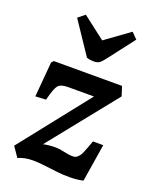

<svg xmlns="http://www.w3.org/2000/svg" viewBox="-147 -871 778 964"><g transform="rotate(20 242.0 -389.5)"><path d="M106 -757.8 142.1 -787.1 263.2 -693.8 392.1 -787.1 422.9 -755.9 313 -612.8Q299.3 -594.7 288.6 -587.4Q277.8 -580.1 261.2 -580.1Q238.3 -580.1 221.2 -585.9ZM70.8 -513.2H435.1L451.2 -462.9L162.1 -102.1Q191.4 -108.9 226.1 -108.9Q249 -108.9 276.4 -102.5Q303.7 -96.2 318.8 -96.2Q328.1 -96.2 335 -97.9Q341.8 -99.6 348.4 -106Q355 -112.3 358.9 -117.7Q362.8 -123 369.4 -138.4Q376 -153.8 379.9 -164.6Q383.8 -175.3 393.1 -201.2H448.2L416 0Q384.8 7.3 345.7 7.6Q306.6 7.8 275.4 3.9Q244.1 0 205.8 -4.4Q167.5 -8.8 144 -8.8Q98.6 -8.8 64.9 6.8L28.8 -45.9L320.8 -415H183.1Q143.6 -415 129.9 -398.4Q116.2 -381.8 100.1 -317.9L43.9 -314.9L60.1 -502Z"/></g></svg>

Font: Literata Book
Style: Bold Italic
Weight: 700
Italic angle: -3°
Designer: Latin by Veronika Burian and Jose Scaglione. Greek by Irene Vlachou. Cyrillic by Vera Evstafieva
Foundry: TypeTogether
Version: Version 1.003;PS 001.003;hotconv 1.0.88;makeotf.lib2.5.64775